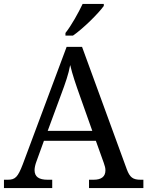

<svg xmlns="http://www.w3.org/2000/svg" viewBox="-20 -951 745 971"><path d="M164.1 -133.8 202.1 -238.8H464.8L504.9 -127C510.3 -111.8 513.2 -101.1 513.2 -89.8C513.2 -58.1 493.2 -42 453.1 -42H430.2V0H705.1V-42H691.9C651.9 -42 636.7 -53.7 621.1 -95.2L395 -713.9H316.9L95.2 -120.1C70.3 -55.7 57.6 -42 19 -42H0V0H244.1V-42H221.2C176.3 -42 154.8 -57.1 154.8 -90.8C154.8 -102.1 158.2 -118.2 164.1 -133.8ZM221.2 -289.1 289.1 -473.1C311 -531.7 326.2 -574.7 335 -622.1C346.2 -573.7 363.8 -522.9 384.8 -463.9L446.8 -289.1ZM311 -771H349.1C400.9 -806.6 478.5 -883.8 504.9 -920.9V-931.2H397.9C377.4 -887.7 341.3 -822.3 311 -784.2Z"/></svg>

Font: The Erased English
Style: Regular
Weight: 400
Designer: Monotype Design team + ligartures altered by 180 Amsterdam
Foundry: Monotype Imaging Inc.
Version: Version 1.030;Glyphs 3.1.2 (3151)